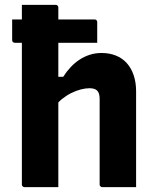

<svg xmlns="http://www.w3.org/2000/svg" viewBox="-20 -770 640 790"><path d="M30 -690H369Q374 -690 377 -687Q380 -684 380 -679Q380 -657 380 -636.5Q380 -616 380 -594H41Q36 -594 33 -597Q30 -600 30 -605Q30 -627 30 -647.5Q30 -668 30 -690ZM81 0Q78 0 75.5 -1.5Q73 -3 71.5 -5Q70 -7 70 -11Q70 -91 70 -171Q70 -251 70 -331.5Q70 -412 70 -492Q70 -572 70 -652Q70 -679 70 -704Q70 -729 70 -750Q98 -750 121 -750Q144 -750 165.5 -750Q187 -750 209 -750Q213 -750 215 -748.5Q217 -747 218.5 -745Q220 -743 220 -739Q220 -647 220 -554.5Q220 -462 220 -369.5Q220 -277 220 -184.5Q220 -92 220 0Q195 0 173 0Q151 0 128.5 0Q106 0 81 0ZM203 -328V-454H240Q254 -476 271 -494Q288 -512 308 -525Q328 -538 350.5 -545Q373 -552 398 -552Q430 -552 456.5 -541.5Q483 -531 501.5 -510.5Q520 -490 530 -460.5Q540 -431 540 -394Q540 -346 540 -297Q540 -248 540 -198.5Q540 -149 540 -99Q540 -74 540 -49.5Q540 -25 540 0Q503 0 471 0Q439 0 401 0Q398 0 395.5 -1.5Q393 -3 391.5 -5Q390 -7 390 -11Q390 -70 390 -129Q390 -188 390 -246.5Q390 -305 390 -363Q390 -386 380.5 -396.5Q371 -407 348 -407Q332 -407 312.5 -402Q293 -397 273 -387Q253 -377 235 -362.5Q217 -348 203 -328Z"/></svg>

Font: Recursive Monospace ExtraBold
Style: Regular
Weight: 800
Version: Version 1.047